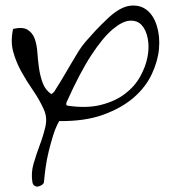

<svg xmlns="http://www.w3.org/2000/svg" viewBox="-20 -616 630 704"><path d="M141 -214Q125 -250 101.5 -284Q78 -318 58.5 -353Q39 -388 28.5 -426Q18 -464 28 -510Q63 -518 81 -507Q99 -496 107 -474.5Q115 -453 117 -424Q119 -395 123 -366.5Q127 -338 136.5 -312Q146 -286 168 -271Q171 -272 176.5 -277.5Q182 -283 182 -285Q203 -318 217.5 -343Q232 -368 244.5 -389Q257 -410 268 -428Q279 -446 294.5 -464Q310 -482 330 -503.5Q350 -525 380 -553Q422 -591 457.5 -595Q493 -599 518 -579.5Q543 -560 555 -521.5Q567 -483 563 -437.5Q559 -392 536.5 -344Q514 -296 470 -258Q426 -220 359 -195.5Q292 -171 197 -172Q184 -149 175 -120Q166 -91 158.5 -60.5Q151 -30 147 0Q143 30 141 53Q139 59 132 63Q125 67 119 68Q113 69 107 65.5Q101 62 99 53Q93 19 103 -15.5Q113 -50 126 -84.5Q139 -119 146.5 -152Q154 -185 141 -214ZM225 -229Q296 -218 348.5 -231Q401 -244 437 -271Q473 -298 493.5 -334.5Q514 -371 521 -407.5Q528 -444 521.5 -476Q515 -508 498.5 -525Q482 -542 455 -540Q428 -538 392.5 -508Q357 -478 315 -414Q273 -350 225 -243Q223 -241 223 -235.5Q223 -230 225 -229Z"/></svg>

Font: Liu Jian Mao Cao
Style: Regular
Weight: 400
Designer: ZhongQi
Foundry: ZhongQi
Version: Version 1.001